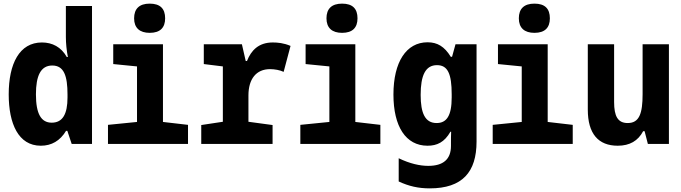

<svg xmlns="http://www.w3.org/2000/svg" viewBox="-20 -793 3750 1058"><path d="M205 10C264 10 311 -17 344 -72H351L375 0H487V-760H343V-589C343 -554 347 -515 354 -479H348C317 -534 268 -559 211 -559C87 -559 28 -442 28 -273C28 -112 81 10 205 10ZM265 -117C207 -117 178 -165 178 -273C178 -375 204 -432 268 -432C333 -432 352 -374 352 -272V-256C352 -164 325 -117 265 -117Z M805 -612C863 -612 890 -641 890 -692C890 -745 863 -773 805 -773C748 -773 719 -745 719 -692C719 -639 750 -612 805 -612ZM575 0H1016V-105L878 -121V-549H604V-440L735 -427V-121L575 -105Z M1089 0H1482V-104L1349 -122V-267C1349 -358 1392 -412 1468 -412C1493 -412 1522 -407 1543 -397L1581 -540C1544 -556 1510 -559 1483 -559C1406 -559 1364 -516 1341 -457H1334L1313 -549H1103V-440L1208 -427V-122L1089 -104Z M1865 -612C1923 -612 1950 -641 1950 -692C1950 -745 1923 -773 1865 -773C1808 -773 1779 -745 1779 -692C1779 -639 1810 -612 1865 -612ZM1635 0H2076V-105L1938 -121V-549H1664V-440L1795 -427V-121L1635 -105Z M2348 245C2528 245 2606 155 2606 -13V-549H2490L2471 -480H2464C2429 -537 2390 -560 2336 -560C2219 -560 2148 -452 2148 -272C2148 -96 2216 10 2336 10C2388 10 2429 -9 2462 -67H2466C2465 -46 2465 -27 2465 -5V11C2465 85 2422 121 2340 121C2294 121 2239 109 2177 79V207C2233 233 2285 245 2348 245ZM2386 -115C2322 -115 2298 -170 2298 -270C2298 -377 2324 -434 2388 -434C2447 -434 2469 -387 2469 -273V-256C2469 -155 2441 -115 2386 -115Z M2925 -612C2983 -612 3010 -641 3010 -692C3010 -745 2983 -773 2925 -773C2868 -773 2839 -745 2839 -692C2839 -639 2870 -612 2925 -612ZM2695 0H3136V-105L2998 -121V-549H2724V-440L2855 -427V-121L2695 -105Z M3384 10C3450 10 3496 -17 3524 -70H3532L3550 0H3666V-549H3521V-274C3521 -168 3503 -115 3439 -115C3384 -115 3364 -153 3364 -231V-549H3219V-189C3219 -56 3277 10 3384 10Z"/></svg>

Font: Noto Sans Mono Condensed ExtraBold
Style: Regular
Weight: 800
Width: 3
Designer: Monotype Design Team
Foundry: Monotype Imaging Inc.
Version: Version 2.014